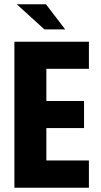

<svg xmlns="http://www.w3.org/2000/svg" viewBox="-20 -887 476 907"><path d="M190 -748H288L197 -867H59ZM48 0H400V-129H199V-282H377V-410H199V-562H400V-690H48Z"/></svg>

Font: Decalotype
Style: Bold
Weight: 700
Designer: Alfredo Marco Pradil
Foundry: Alfredo Marco Pradil
Version: Version 1.0